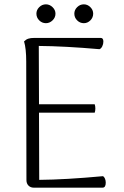

<svg xmlns="http://www.w3.org/2000/svg" viewBox="-20 -866 571 886"><path d="M468 -23Q468 0 453 0H136Q121 0 111.5 -9.5Q102 -19 102 -35L101 -582Q101 -642 91 -675Q100 -684 110.5 -687.5Q121 -691 138 -691H445Q457 -691 457 -674Q457 -663 452 -652.5Q447 -642 439 -639Q279 -653 159 -654L160 -385H417Q420 -376 420 -365Q420 -355 417 -346H160L161 -36Q282 -37 455 -53Q461 -50 464.5 -41.5Q468 -33 468 -23ZM148 -803Q148 -820 161 -833Q174 -846 192 -846Q209 -846 222.5 -833Q236 -820 236 -803Q236 -785 222.5 -772Q209 -759 192 -759Q174 -759 161 -772Q148 -785 148 -803ZM323 -803Q323 -820 336 -833Q349 -846 367 -846Q384 -846 397 -833Q410 -820 410 -803Q410 -785 397 -772Q384 -759 367 -759Q349 -759 336 -772Q323 -785 323 -803Z"/></svg>

Font: Arima Madurai Light
Style: Regular
Weight: 300
Designer: Joana Correia and Natanael Gama
Foundry: NDISCOVER
Version: Version 1.019